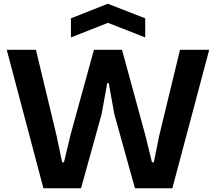

<svg xmlns="http://www.w3.org/2000/svg" viewBox="-20 -1006 1154 1026"><path d="M16 -740H172L282 -282L312 -139H322L356 -282L482 -740H632L757 -282L792 -139H802L831 -282L942 -740H1098L901 0H701L591 -396L561 -562H553L523 -396L413 0H212ZM359 -908 556 -986 756 -908V-806L557 -884L359 -806Z"/></svg>

Font: Encode Sans Wide
Style: SemiBold
Weight: 600
Designer: Pablo Impallari, Andres Torresi
Foundry: Pablo Impallari, Andres Torresi
Version: Version 1.000; ttfautohint (v1.00) -l 8 -r 50 -G 200 -x 14 -